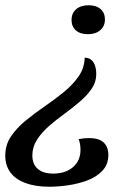

<svg xmlns="http://www.w3.org/2000/svg" viewBox="-50 -545 479 730"><path d="M138 165Q85 165 47 151Q9 137 -10.5 110.5Q-30 84 -30 47Q-30 6 -8.5 -26Q13 -58 47 -86Q81 -114 119 -140Q157 -166 191.5 -194Q226 -222 248.5 -254Q271 -286 272 -326Q294 -325 305 -308.5Q316 -292 316 -263Q316 -233 298.5 -207.5Q281 -182 253.5 -158.5Q226 -135 194.5 -112Q163 -89 135.5 -65Q108 -41 90.5 -13.5Q73 14 73 46Q73 79 93.5 97Q114 115 152 115Q199 115 227.5 90.5Q256 66 256 25Q256 14 254.5 4Q253 -6 249 -16Q259 -18 268.5 -19Q278 -20 288 -20Q313 -20 329 -13Q345 -6 353.5 8.5Q362 23 362 44Q362 80 339.5 104Q317 128 282 141Q247 154 208.5 159.5Q170 165 138 165ZM284 -415Q255 -415 238.5 -429.5Q222 -444 222 -469Q222 -495 239.5 -510Q257 -525 287 -525Q316 -525 332.5 -510.5Q349 -496 349 -471Q349 -446 331.5 -430.5Q314 -415 284 -415Z"/></svg>

Font: Sansita Swashed Light
Style: Regular
Weight: 300
Designer: Pablo Cosgaya
Foundry: Omnibus-Type
Version: Version 1.003